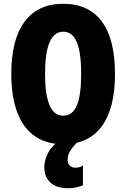

<svg xmlns="http://www.w3.org/2000/svg" viewBox="-20 -745 661 1005"><path d="M582 -357.9Q582 -178.2 512.9 -84.2Q443.8 9.8 311 9.8Q178.7 9.8 108.9 -84.7Q39.1 -179.2 39.1 -358.9Q39.1 -537.6 108.6 -631.3Q178.2 -725.1 311 -725.1Q444.3 -725.1 513.2 -632.1Q582 -539.1 582 -357.9ZM215.8 -357.9Q215.8 -139.2 311 -139.2Q358.9 -139.2 381.8 -192.4Q404.8 -245.6 404.8 -357.9Q404.8 -471.2 381.6 -525.1Q358.4 -579.1 311 -579.1Q215.8 -579.1 215.8 -357.9ZM334 92.8Q334 109.4 344.7 121.1Q355.5 132.8 375 132.8Q388.7 132.8 397.5 129.6Q406.2 126.5 414.1 122.1V225.1Q401.9 230 382.8 235.1Q363.8 240.2 338.9 240.2Q275.4 240.2 243.7 210.4Q211.9 180.7 211.9 128.9Q211.9 95.2 231 56.9Q250 18.6 300.8 -17.1L383.8 0Q353 32.7 343.5 52.2Q334 71.8 334 92.8Z"/></svg>

Font: Open Sans Condensed ExtraBold
Style: Regular
Weight: 800
Width: 3
Designer: Monotype Design Team
Foundry: Monotype Imaging Inc.
Version: Version 3.000; ttfautohint (v1.8.4)